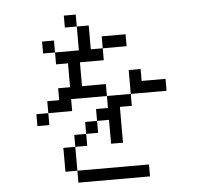

<svg xmlns="http://www.w3.org/2000/svg" viewBox="-58 -876 1116 1002"><g transform="rotate(-5 500.0 -374.5)"><path d="M375 -750H312.5V-812.5H375ZM125 -312.5H187.5V-250H125ZM187.5 -375H250V-437.5H312.5V-562.5H250V-625H375V-750H437.5V-625H500V-562.5H375V-437.5H500V-375H312.5V-312.5H187.5ZM187.5 -687.5H250V-625H187.5ZM250 -125H312.5V0H250ZM312.5 0H687.5V62.5H312.5ZM312.5 -187.5H375V-125H312.5ZM375 -250H437.5V-187.5H375ZM437.5 -312.5H500V-375H625V-312.5H562.5V-125H500V-250H437.5ZM500 -687.5H625V-625H500ZM625 -500H687.5V-437.5H812.5V-375H625Z"/></g></svg>

Font: 寒蝉点阵体 16px
Style: Regular
Weight: 400
Designer: Designed by Warren2060
Foundry: ChillType
Version: Version 1.000